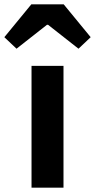

<svg xmlns="http://www.w3.org/2000/svg" viewBox="-66 -863 437 883"><path d="M79 0H226V-560H79ZM-46 -692 10 -639 150 -749H155L295 -639L351 -692L227 -843H78Z"/></svg>

Font: Source Han Sans CN
Style: Bold
Weight: 700
Designer: Ryoko NISHIZUKA 西塚涼子 (kana, bopomofo & ideographs); Paul D. Hunt (Latin, Greek & Cyrillic); Sandoll Communications 산돌커뮤니
Foundry: Adobe
Version: Version 2.001;hotconv 1.0.107;makeotfexe 2.5.65593